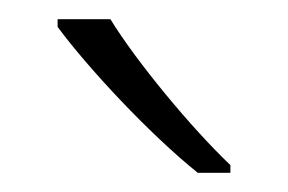

<svg xmlns="http://www.w3.org/2000/svg" viewBox="-20 -786 300 200"><path d="M95 -766H40V-758C71 -716 135 -647 186 -606H220V-614C179 -653 122 -722 95 -766Z"/></svg>

Font: Noto Sans Syriac Extralight
Style: Regular
Weight: 200
Designer: Patrick Giasson and the Monotype Design Team
Foundry: Monotype Imaging Inc.
Version: Version 3.000